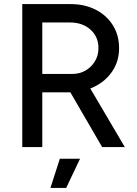

<svg xmlns="http://www.w3.org/2000/svg" viewBox="-20 -720 671 940"><path d="M89 0V-700H325Q395 -700 448.5 -672.5Q502 -645 532.5 -596.5Q563 -548 563 -484Q563 -421 530.5 -372Q498 -323 442 -295.5Q386 -268 316 -268H187V0ZM480 0 314 -286 392 -338 591 0ZM187 -358H334Q370 -358 398.5 -374.5Q427 -391 444.5 -419.5Q462 -448 462 -484Q462 -540 423 -575Q384 -610 322 -610H187ZM227 200 273 57H372L304 200Z"/></svg>

Font: Figtree Light Medium
Style: Regular
Weight: 500
Version: Version 2.001;gftools[0.9.30]